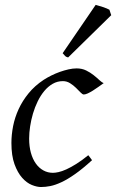

<svg xmlns="http://www.w3.org/2000/svg" viewBox="-20 -732 467 772"><path d="M397 -397.9Q386.7 -390.6 375.2 -382.3Q363.8 -374 353 -367.4Q342.3 -360.8 332.8 -356.4Q323.2 -352.1 316.9 -352.1Q311.5 -352.1 303.7 -360.4Q295.9 -368.7 285.4 -378.9Q274.9 -389.2 261.7 -397.5Q248.5 -405.8 232.9 -405.8Q210.4 -405.8 191.9 -395Q173.3 -384.3 158.2 -366.2Q143.1 -348.1 131.6 -324.5Q120.1 -300.8 112.5 -275.1Q105 -249.5 101.1 -223.6Q97.2 -197.8 97.2 -174.8Q97.2 -143.1 104.2 -117.7Q111.3 -92.3 124 -74.5Q136.7 -56.6 154.3 -46.9Q171.9 -37.1 192.9 -37.1Q201.7 -37.1 215.3 -40Q229 -43 246.8 -51Q264.6 -59.1 286.6 -72.8Q308.6 -86.4 335 -107.9Q338.9 -102.5 343.3 -97.2Q347.7 -91.8 350.1 -87.9Q312 -53.2 281.7 -32Q251.5 -10.7 226.8 0.7Q202.1 12.2 182.4 16.1Q162.6 20 145 20Q128.4 20 107.9 11.7Q87.4 3.4 69.1 -17.1Q50.8 -37.6 38.3 -71.8Q25.9 -106 25.9 -157.2Q25.9 -189.9 32.7 -224.9Q39.6 -259.8 54.9 -293.2Q70.3 -326.7 95 -356.9Q119.6 -387.2 155.8 -411.1Q169.4 -419.9 186 -428.2Q202.6 -436.5 220.5 -442.9Q238.3 -449.2 255.6 -453.1Q272.9 -457 288.1 -457Q309.6 -457 326.4 -448.7Q343.3 -440.4 356.4 -429.9Q369.6 -419.4 379.6 -409.9Q389.6 -400.4 397 -397.9ZM427.2 -670.9 253.9 -501Q246.1 -502.9 242.4 -506.3Q238.8 -509.8 231.9 -518.1L364.7 -712.4Q369.6 -710.9 377.2 -708.7Q384.8 -706.5 393.1 -703.9Q401.4 -701.2 408.7 -698.2Q416 -695.3 419.9 -692.9Z"/></svg>

Font: Gentium Plus Am
Style: Italic
Weight: 400
Italic angle: -8°
Designer: J. Victor Gaultney, Annie Olsen, Iska Routamaa, Becca Hirsbrunner
Foundry: SIL International
Version: Version 5.000